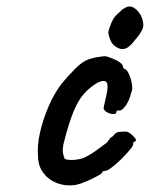

<svg xmlns="http://www.w3.org/2000/svg" viewBox="-20 -570 461 591"><path d="M214 -1Q185 4 158 -5.5Q131 -15 114 -37Q97 -59 97 -91Q94 -121 103 -161.5Q112 -202 130 -243.5Q148 -285 171 -314Q191 -338 211 -358Q231 -378 247 -385Q261 -391 279 -394Q297 -397 305 -397Q321 -393 340 -383.5Q359 -374 359 -362Q359 -362 361.5 -359.5Q364 -357 364 -357Q370 -357 376.5 -343Q383 -329 386 -311Q389 -293 383 -282Q379 -263 368 -246.5Q357 -230 349 -230Q345 -230 341.5 -229.5Q338 -229 338 -224Q338 -219 329 -219Q320 -219 311 -223.5Q302 -228 299 -236Q299 -241 301.5 -250.5Q304 -260 308 -279Q314 -307 308.5 -316Q303 -325 283 -317Q258 -303 239.5 -282.5Q221 -262 206.5 -227Q192 -192 177 -133Q171 -110 174.5 -95.5Q178 -81 181 -80Q195 -76 214 -78.5Q233 -81 244 -87Q260 -95 275 -106Q290 -117 305 -128Q310 -131 315 -139Q320 -147 328 -151Q336 -163 346.5 -164Q357 -165 369 -165Q377 -163 385 -156Q393 -149 397 -143Q401 -137 395 -134Q391 -134 390.5 -131.5Q390 -129 390 -129Q392 -124 381.5 -111Q371 -98 355 -82Q339 -66 324.5 -55Q310 -44 304 -44Q294 -44 294 -38Q294 -36 279.5 -28Q265 -20 246.5 -12Q228 -4 214 -1ZM331 -430Q322 -438 317 -454Q312 -470 314 -475Q316 -482 323 -500Q330 -518 345 -530Q349 -533 353.5 -538Q358 -543 362 -544Q376 -554 389.5 -547.5Q403 -541 414 -522Q424 -499 420 -484.5Q416 -470 394 -445Q377 -422 362 -419.5Q347 -417 331 -430Z"/></svg>

Font: Caveat SemiBold
Style: Regular
Weight: 600
Designer: Pablo Impallari
Foundry: Pablo Impallari
Version: Version 2.000